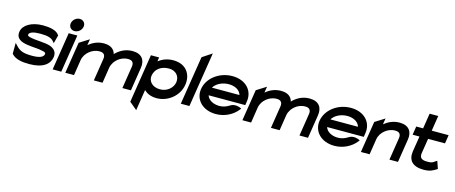

<svg xmlns="http://www.w3.org/2000/svg" viewBox="-48 -1334 5256 2216"><g transform="rotate(15 2580.0 -225.5)"><path d="M195 -198C257 -188 339 -188 388 -174C411 -168 421 -162 418 -146C412 -109 364 -90 281 -90C181 -90 134 -103 85 -156L58 -185L57 -56L60 -52C106 0 187 11 272 11C440 11 511 -57 524 -138C534 -204 495 -237 449 -255C380 -279 268 -272 201 -291C178 -297 170 -302 172 -316C177 -345 226 -361 303 -361C395 -361 438 -347 464 -317L483 -296L509 -395L505 -399C475 -448 390 -462 312 -462C174 -462 78 -401 66 -323C52 -237 120 -209 195 -198Z M678 -492C720 -492 760 -525 767 -568C774 -611 744 -644 702 -644C660 -644 620 -611 613 -568C606 -525 636 -492 678 -492ZM652 0 723 -451H620L549 0Z M804 0 833 -186C841 -234 868 -272 901 -298C930 -322 971 -341 1020 -341C1072 -341 1090 -313 1083 -267L1041 0H1145L1174 -186C1178 -212 1189 -235 1202 -255C1214 -272 1227 -286 1242 -298C1271 -322 1312 -341 1361 -341C1413 -341 1431 -313 1424 -267L1382 0H1484L1528 -280C1543 -374 1499 -443 1386 -443C1297 -443 1232 -402 1184 -353C1170 -408 1125 -443 1045 -443C970 -443 910 -413 863 -374L875 -447L759 -374L700 0Z M1602 205 1641 -45C1674 -13 1723 11 1793 11C1923 11 2052 -84 2074 -225C2093 -342 2031 -462 1868 -462C1797 -462 1740 -438 1693 -403L1700 -451H1602L1511 129ZM1845 -357C1929 -357 1977 -296 1966 -225C1956 -160 1893 -98 1804 -98C1709 -98 1660 -161 1670 -225C1682 -303 1747 -357 1845 -357Z M2183 0 2287 -656 2172 -580 2080 0Z M2500 11C2605 11 2700 -38 2757 -111L2768 -126L2753 -133C2752 -133 2689 -164 2632 -126C2598 -104 2559 -90 2516 -90C2440 -90 2380 -126 2365 -177H2803L2810 -224C2831 -356 2734 -462 2575 -462C2416 -462 2283 -357 2262 -226C2241 -95 2341 11 2500 11ZM2559 -361C2636 -361 2694 -325 2708 -272H2379C2409 -324 2481 -361 2559 -361Z M2920 0 2949 -186C2957 -234 2984 -272 3017 -298C3046 -322 3087 -341 3136 -341C3188 -341 3206 -313 3199 -267L3157 0H3261L3290 -186C3294 -212 3305 -235 3318 -255C3330 -272 3343 -286 3358 -298C3387 -322 3428 -341 3477 -341C3529 -341 3547 -313 3540 -267L3498 0H3600L3644 -280C3659 -374 3615 -443 3502 -443C3413 -443 3348 -402 3300 -353C3286 -408 3241 -443 3161 -443C3086 -443 3026 -413 2979 -374L2991 -447L2875 -374L2816 0Z M3916 11C4021 11 4116 -38 4173 -111L4184 -126L4169 -133C4168 -133 4105 -164 4048 -126C4014 -104 3975 -90 3932 -90C3856 -90 3796 -126 3781 -177H4219L4226 -224C4247 -356 4150 -462 3991 -462C3832 -462 3699 -357 3678 -226C3657 -95 3757 11 3916 11ZM3975 -361C4052 -361 4110 -325 4124 -272H3795C3825 -324 3897 -361 3975 -361Z M4336 0 4365 -186C4373 -234 4400 -272 4433 -298C4462 -322 4503 -341 4552 -341C4604 -341 4622 -313 4615 -267L4573 0H4675L4719 -280C4734 -374 4690 -443 4577 -443C4502 -443 4442 -413 4395 -374L4407 -447L4291 -374L4232 0Z M4839 -347 4809 -160C4794 -52 4852 11 4982 11C5058 11 5093 -10 5130 -33L5141 -40L5110 -130L5094 -120C5061 -98 5060 -90 4998 -90C4929 -90 4905 -115 4914 -171L4942 -347H5144L5160 -449H4958L4987 -632H4884L4855 -449H4773L4757 -347Z"/></g></svg>

Font: Charger Pro
Style: BlkExtObl
Weight: 900
Designer: Jasper
Foundry: Cannot Into Space Fonts
Version: Version 1.09